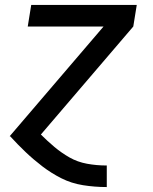

<svg xmlns="http://www.w3.org/2000/svg" viewBox="-20 -550 616 775"><path d="M410 205H411V118H410Q370 118 331.5 111Q293 104 260.5 85.5Q228 67 199.5 43Q171 19 145 -7L518 -443L532 -530H106L92 -443H398L19 0H21Q51 33 83 63.5Q115 94 151 121.5Q187 149 227.5 169.5Q268 190 315 197.5Q362 205 410 205Z"/></svg>

Font: Iosevka Sparkle Medium Oblique
Style: Regular
Weight: 500
Italic angle: -9°
Designer: Belleve Invis
Foundry: Belleve Invis
Version: Version 4.5.0; ttfautohint (v1.8.3)